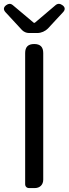

<svg xmlns="http://www.w3.org/2000/svg" viewBox="-27 -957 349 977"><path d="M193 -366V-687C193 -718 178 -733 147 -733C116 -733 101 -718 101 -687V-20C101 -8 109 0 121 0H147H150C176 0 193 -17 193 -43ZM254 -852 294 -895C306 -908 305 -921 290 -931C279 -939 267 -940 256 -931L150 -841H145L38 -931C27 -940 16 -939 5 -931C-9 -921 -11 -909 0 -896L85 -804C94 -795 107 -789 120 -789H147H163C183 -789 203 -798 217 -812Z"/></svg>

Font: GenSenRounded2 TW R
Style: Regular
Weight: 400
Version: Version 2.100;PS 2.1;hotconv 16.6.51;makeotf.lib2.5.65220 DE